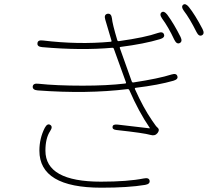

<svg xmlns="http://www.w3.org/2000/svg" viewBox="-20 -836 1040 892"><path d="M451 36Q163 36 163 -136Q163 -193 188 -242Q200 -264 213 -256Q227 -248 213 -227Q191 -194 191 -136Q191 8 449 8Q573 8 648 -7Q672 -12 675 3Q678 19 654 23Q576 36 451 36ZM712 -218Q700 -203 680 -209Q650 -218 521 -232Q501 -234 503 -247Q504 -260 528 -257L673 -240Q678 -239 675 -243Q625 -316 581 -417Q578 -423 572 -422Q384 -399 155 -416Q131 -418 132 -434Q134 -450 158 -447Q242 -438 364 -438Q478 -438 562 -448Q567 -449 565 -454L509 -609Q507 -615 501 -614Q356 -601 176 -617Q152 -619 154 -635Q155 -651 179 -648Q343 -628 494 -642Q499 -642 498 -647L469 -745Q462 -768 479 -772Q497 -775 500 -751Q502 -726 525 -649Q527 -644 533 -645Q655 -662 714 -683Q737 -691 742 -676Q747 -661 723 -654Q650 -632 540 -618Q535 -617 537 -612L592 -458Q594 -452 600 -453Q718 -471 777 -490Q800 -497 804 -482Q809 -468 786 -461Q717 -441 610 -428Q605 -427 607 -422Q646 -335 686 -277Q693 -267 700 -257Q704 -250 713.5 -241.5Q723 -233 712 -218ZM815 -636Q801 -629 790 -651Q762 -711 733 -750Q719 -770 731 -779Q742 -787 757 -768Q789 -724 819 -664Q829 -643 815 -636ZM918 -672Q904 -665 893 -687Q861 -751 834 -786Q820 -805 831 -814Q842 -822 857 -804Q886 -768 921 -701Q932 -679 918 -672Z"/></svg>

Font: Resource Han Rounded JP ExtraLight
Style: Regular
Weight: 250
Designer: Cyano Hao (round all glyphs); Ryoko NISHIZUKA 西塚涼子 (kana, bopomofo & ideographs); Paul D. Hunt (Latin, Greek & Cyrillic)
Foundry: Cyano Hao
Version: 0.990